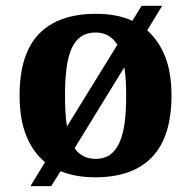

<svg xmlns="http://www.w3.org/2000/svg" viewBox="-20 -596 653 656"><path d="M565.9 -270Q565.9 -128.9 499.8 -59.6Q433.6 9.8 305.2 9.8Q237.8 9.8 187 -11.2L154.8 40H84L133.8 -42Q91.8 -76.7 69.3 -133.3Q46.9 -189.9 46.9 -270Q46.9 -411.1 113 -480Q179.2 -548.8 308.1 -548.8Q343.3 -548.8 374.5 -543Q405.8 -537.1 432.1 -524.9L463.9 -576.2H534.2L482.9 -492.2Q522.9 -457 544.4 -402.3Q565.9 -347.7 565.9 -270ZM202.1 -270Q202.1 -239.3 203.6 -212.6Q205.1 -186 209 -164.1L380.9 -442.9Q355.5 -484.9 306.2 -484.9Q277.3 -484.9 257.3 -471.4Q237.3 -458 225.1 -431.2Q212.9 -404.3 207.5 -364Q202.1 -323.7 202.1 -270ZM411.1 -270Q411.1 -297.4 409.7 -321Q408.2 -344.7 404.8 -366.2L234.9 -89.8Q259.8 -53.2 307.1 -53.2Q335.9 -53.2 355.7 -67.1Q375.5 -81.1 387.9 -108.4Q400.4 -135.7 405.8 -176.3Q411.1 -216.8 411.1 -270Z"/></svg>

Font: Sahl Naskh
Style: Bold
Weight: 700
Designer: Pascal Zoghbi
Version: Version 1.001